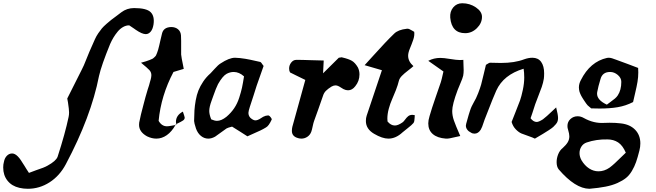

<svg xmlns="http://www.w3.org/2000/svg" viewBox="-241 -857 4056 1187"><path d="M-62 211.9Q-69.8 201.2 -77.9 187.5Q-85.9 173.8 -89.8 168Q-93.8 162.1 -100.6 151.4Q-107.4 140.6 -111.3 134.5Q-115.2 128.4 -120.8 121.3Q-126.5 114.3 -130.9 109.9Q-148.9 91.8 -166 91.8Q-184.6 91.8 -198.5 106Q-212.4 120.1 -216.8 144Q-221.2 158.7 -221.2 178.2Q-221.2 226.6 -194.6 260Q-168 293.5 -121.1 304.2Q-96.7 310.1 -68.8 310.1Q3.4 310.1 65.7 270Q127.9 230 166 158.2Q321.8 -134.8 371.1 -387.2Q385.7 -452.6 439.9 -585Q449.2 -606 460.4 -624.8Q471.7 -643.6 486.6 -661.6Q501.5 -679.7 520.3 -690.2Q539.1 -700.7 558.1 -700.2Q582.5 -684.1 587.9 -680.2Q598.1 -673.3 598.1 -672.9Q637.2 -646 660.2 -646Q676.8 -646 689.9 -660.6Q703.1 -675.3 708 -705.1Q715.8 -756.8 690.2 -782Q664.6 -807.1 587.9 -807.1Q543.5 -807.1 508.8 -780.8Q503.4 -776.4 478.8 -758.1Q454.1 -739.7 445.8 -733.4Q437.5 -727.1 418 -710Q398.4 -692.9 388.7 -681.2Q378.9 -669.4 366.7 -651.6Q354.5 -633.8 346.2 -615.2Q307.6 -530.3 285.2 -472.2Q281.2 -461.4 277.3 -453.1Q273.4 -444.8 269.5 -436.8Q265.6 -428.7 263.2 -423.8Q232.9 -361.8 174.8 -248L179.2 -224.1Q186 -179.7 186 -162.1Q186 -147 183.1 -133.8Q162.1 -33.2 115.2 111.8Q105.5 138.2 53.2 167Q33.7 178.7 -19 195.8Q-58.1 210.4 -62 211.9Z M739.7 -109.9Q758.8 -76.2 791 -76.2Q801.3 -76.2 819.8 -79.8Q838.4 -83.5 843.8 -84Q820.8 -43 790.3 -21.5Q759.8 0 725.6 0Q697.3 0 668 -14.2Q618.7 -41.5 618.7 -85Q618.7 -95.2 619.6 -99.1Q624 -123 630.4 -149.4Q636.7 -175.8 645.5 -208Q654.3 -240.2 658.7 -257.8Q674.8 -314 680.7 -330.1Q682.1 -336.4 685.8 -349.1Q689.5 -361.8 690.9 -366.9Q692.4 -372.1 693.6 -379.4Q694.8 -386.7 694.8 -392.1Q694.8 -410.2 682.9 -423.3Q670.9 -436.5 630.9 -469.2Q652.3 -475.6 661.4 -478Q670.4 -480.5 684.1 -486.1Q697.8 -491.7 701.7 -493.7Q705.6 -495.6 713.6 -503.2Q721.7 -510.7 723.4 -514.4Q725.1 -518.1 730 -530Q734.9 -542 736.8 -550Q738.8 -558.1 743.7 -577.1Q745.6 -584 751.2 -610.1Q756.8 -636.2 760.7 -649.9Q770 -688.5 816.9 -689.9Q842.8 -689.9 859.4 -676.3Q876 -662.6 877.9 -638.2Q878.9 -626 878.9 -604V-520Q880.4 -507.3 882.8 -493.2Q885.3 -479 889.2 -461.2Q893.1 -443.4 895 -431.2Q838.4 -414.1 831.5 -412.1Q754.4 -266.1 739.7 -109.9ZM900.9 -129.9Q900.9 -119.1 890.6 -112.1Q880.4 -105 848.6 -89.8Q846.7 -97.7 846.7 -103Q846.7 -144.5 889.6 -167Q900.9 -134.3 900.9 -129.9ZM843.8 -84 845.7 -87.9 848.6 -89.8Q848.6 -88.9 849.1 -87.4Q849.6 -85.9 849.6 -85Q845.7 -85 843.8 -84Z M1345.7 -327.1 1388.7 -449.2Q1385.3 -453.6 1381.6 -458.7Q1377.9 -463.9 1376 -466.8Q1374 -469.7 1371.8 -471.7Q1369.6 -473.6 1367.7 -474.1Q1359.9 -475.6 1337.9 -480.7Q1315.9 -485.8 1304.9 -488Q1293.9 -490.2 1275.9 -493.4Q1257.8 -496.6 1242.4 -498Q1227.1 -499.5 1211.9 -500Q1175.8 -500 1122.6 -464.8Q1108.4 -456.5 1086.2 -431.6Q1064 -406.7 1060.5 -403.8Q1034.2 -380.9 1015.4 -352.8Q996.6 -324.7 985.8 -297.9Q975.1 -271 969 -236.8Q962.9 -202.6 961.2 -174.8Q959.5 -147 959 -108.9Q959 -98.1 970.7 -62Q981.4 -32.7 1001.7 -16.4Q1022 0 1046.9 0Q1066.9 0 1088.9 -12.2Q1101.1 -20 1124.3 -37.6Q1147.5 -55.2 1159.7 -63Q1168 -67.9 1193.8 -74.2Q1211.9 -63.5 1244.4 -42.5Q1276.9 -21.5 1288.6 -14.2Q1301.8 -20.5 1325.9 -31Q1350.1 -41.5 1368.7 -50.3Q1387.2 -59.1 1402.8 -68.8Q1420.4 -77.6 1439 -118.2Q1440.4 -121.1 1433.1 -131.1Q1425.8 -141.1 1419.9 -143.1H1413.6Q1402.3 -143.1 1385.7 -134.8Q1383.3 -133.3 1374.5 -127.7Q1365.7 -122.1 1361.8 -119.9Q1357.9 -117.7 1350.8 -115.2Q1343.8 -112.8 1337.9 -112.8Q1325.2 -112.8 1307.6 -127.9Q1294.9 -140.6 1294.9 -159.2Q1294.9 -169.4 1303.7 -196.8Q1312.5 -221.2 1326.7 -267.1Q1340.8 -313 1345.7 -327.1ZM1064.9 -119.1Q1052.7 -148.9 1052.7 -170.9Q1052.7 -195.8 1066.9 -233.9Q1070.3 -243.2 1078.6 -266.6Q1086.9 -290 1093.3 -306.2Q1099.6 -322.3 1106.9 -336.9Q1135.7 -387.7 1160.6 -400.9Q1182.1 -412.1 1203.6 -412.1Q1237.3 -412.1 1267.6 -384.8Q1260.7 -340.8 1255.1 -314.9Q1249.5 -289.1 1237.8 -252.7Q1226.1 -216.3 1206.5 -187.5Q1187 -158.7 1158.7 -134.8Q1127.4 -109.9 1100.6 -109.9Q1085.9 -109.9 1064.9 -119.1Z M1646.5 -362.8Q1630.9 -305.2 1604.2 -209.7Q1577.6 -114.3 1566.4 -73.2Q1563.5 -61.5 1563.5 -47.9Q1563.5 -17.6 1593.3 -5.9Q1607.9 0 1621.6 0Q1642.6 0 1659.4 -11.5Q1676.3 -22.9 1683.6 -43Q1687.5 -53.7 1692.1 -76.2Q1696.8 -98.6 1700.7 -108.9Q1706.5 -125.5 1726.1 -179.4Q1745.6 -233.4 1755.4 -263.2Q1761.2 -282.7 1773.9 -295.4Q1786.6 -308.1 1808.6 -321.8Q1821.8 -329.1 1832.5 -329.1Q1840.8 -329.1 1848.9 -325.7Q1856.9 -322.3 1867.2 -315.4Q1877.4 -308.6 1882.3 -306.2Q1897 -298.8 1910.6 -298.8Q1936.5 -298.8 1955.6 -324.2Q1981.4 -356 1981.4 -397Q1981.4 -419.9 1971.7 -439.9Q1954.6 -469.2 1934.6 -481Q1914.6 -492.7 1874.5 -502Q1874 -502 1873 -502.4Q1872.1 -502.9 1871.6 -502.9Q1870.1 -502.9 1864.3 -501.7Q1858.4 -500.5 1853.5 -500Q1843.3 -490.7 1805.9 -452.9Q1768.6 -415 1756.3 -403.8L1760.3 -482.9Q1734.9 -482.9 1677.5 -485.1Q1620.1 -487.3 1589.4 -486.8Q1571.8 -486.3 1559.1 -470Q1546.4 -453.6 1546.4 -433.1Q1546.4 -418.5 1552.2 -409.2Q1553.2 -408.7 1589.1 -390.9Q1625 -373 1646.5 -362.8Z M2120.1 -422.9Q2034.2 -168.9 2025.9 -142.1Q2021 -127.9 2021 -108.9Q2021 -59.6 2071.8 -29.8Q2122.6 0 2160.2 0Q2206.1 0 2248 -39.1Q2255.9 -46.4 2280.3 -65.2Q2304.7 -84 2314.9 -96.2Q2318.8 -101.1 2320.3 -109.1Q2321.8 -117.2 2322.3 -128.9Q2322.8 -140.6 2323.2 -145Q2315.4 -147 2309.1 -147Q2292.5 -147 2282.2 -138.4Q2272 -129.9 2263.2 -117.4Q2254.4 -105 2247.1 -100.1Q2219.7 -81.1 2200.2 -81.1Q2175.3 -81.1 2154.8 -106Q2153.8 -111.8 2153.8 -124Q2153.8 -152.8 2162.6 -185.1Q2171.4 -217.3 2182.6 -242.2Q2193.8 -267.1 2206.5 -299.8Q2219.2 -332.5 2225.1 -357.9Q2229 -373 2243.2 -387.7Q2257.3 -402.3 2281 -420.4Q2304.7 -438.5 2314.9 -448.2Q2282.2 -477.1 2282.2 -512.2Q2282.2 -531.2 2293.2 -557.4Q2304.2 -583.5 2313.5 -610.4Q2322.8 -637.2 2319.8 -660.2Q2315.9 -662.1 2306.6 -668Q2297.4 -673.8 2289.3 -677.2Q2281.2 -680.7 2273.9 -679.2Q2220.2 -673.3 2195.8 -648.9Q2167.5 -621.6 2138.4 -590.8Q2109.4 -560.1 2070.3 -516.8Q2031.2 -473.6 2013.2 -454.1Q2089.4 -432.1 2120.1 -422.9Z M2634.8 -651.9Q2675.8 -651.9 2707.3 -682.9Q2738.8 -713.9 2738.8 -752.9Q2738.8 -785.6 2701.2 -811.3Q2663.6 -836.9 2616.7 -836.9Q2582.5 -836.9 2561 -811.3Q2539.6 -785.6 2542.5 -748Q2551.3 -651.9 2634.8 -651.9ZM2604.5 -16.1Q2575.7 -81.5 2565.2 -112.1Q2554.7 -142.6 2554.7 -170.9Q2554.7 -210.9 2588.4 -300.8Q2591.8 -311 2605.2 -341.6Q2618.7 -372.1 2622.6 -389.2Q2625.5 -405.8 2625.5 -422.9Q2625.5 -431.6 2624.5 -452.6Q2623.5 -473.6 2623.5 -486.8Q2617.7 -485.8 2602.5 -485.8Q2582 -485.8 2542 -492.4Q2502 -499 2481.4 -499Q2440.9 -499 2406.7 -481L2500.5 -415Q2487.8 -357.9 2484.4 -349.1Q2480.5 -337.4 2453.4 -259.3Q2426.3 -181.2 2414.6 -139.2Q2406.7 -113.3 2406.7 -94.2Q2406.7 -52.2 2434.8 -28.1Q2462.9 -3.9 2515.6 0Q2527.3 0.5 2540.3 -2Q2553.2 -4.4 2572 -9Q2590.8 -13.7 2604.5 -16.1Z M3065.9 0Q3099.1 -19.5 3115.7 -29.5Q3132.3 -39.6 3151.9 -52.2Q3171.4 -64.9 3179.7 -72.5Q3188 -80.1 3196 -89.8Q3204.1 -99.6 3206.5 -108.4Q3209 -117.2 3209 -127.9Q3209 -147 3197.3 -192.9Q3187.5 -184.1 3170.9 -168.2Q3154.3 -152.3 3140.9 -140.4Q3127.4 -128.4 3115.2 -119.1Q3089.8 -103 3077.1 -103Q3056.6 -103 3039.1 -126Q3046.9 -146.5 3067.9 -212.9Q3073.2 -229 3086.4 -261.5Q3099.6 -293.9 3108.4 -319.8Q3117.2 -345.7 3121.1 -370.1Q3123 -382.3 3123 -403.8Q3123 -448.7 3104.5 -474.4Q3085.9 -500 3050.3 -500Q3026.4 -500 2999 -490.2Q2941.4 -467.8 2855 -467.8Q2843.8 -467.8 2821.3 -468.5Q2798.8 -469.2 2788.1 -469.2Q2783.7 -469.2 2774.7 -463.1Q2765.6 -457 2763.2 -456.1Q2760.3 -444.8 2749.5 -398.9Q2738.8 -353 2733.4 -333.7Q2728 -314.5 2715.3 -281.2Q2702.6 -248 2687 -222.2Q2680.7 -210.9 2675 -199.2Q2669.4 -187.5 2664.1 -170.7Q2658.7 -153.8 2656.5 -146.7Q2654.3 -139.6 2648.2 -117.2Q2642.1 -94.7 2641.1 -91.8Q2639.2 -84 2639.2 -80.1Q2639.2 -66.9 2647.7 -55.4Q2656.2 -43.9 2670.9 -37.1Q2679.7 -30.8 2692.9 -30.8Q2715.3 -30.8 2731 -55.2Q2735.8 -63.5 2739.7 -73.5Q2743.7 -83.5 2748 -97.2Q2752.4 -110.8 2754.9 -117.2Q2761.7 -134.3 2776.9 -173.3Q2792 -212.4 2803.7 -241.5Q2815.4 -270.5 2827.1 -296.9Q2871.6 -395 2996.1 -432.1Q3000 -408.2 3000 -377.9Q3000 -341.8 2991.2 -300.8Q2982.4 -259.8 2974.1 -236.3Q2965.8 -212.9 2946.3 -164.8Q2926.8 -116.7 2921.9 -103Q2930.2 -75.2 2948.2 -56.9Q2966.3 -38.6 2982.9 -31.7Q2999.5 -24.9 3026.1 -15.9Q3052.7 -6.8 3065.9 0Z M3704.1 -437Q3688.5 -442.9 3640.4 -461.2Q3592.3 -479.5 3567.9 -487.8Q3538.6 -500 3522.9 -500Q3515.6 -500 3511.7 -499Q3407.2 -475.6 3350.1 -361.8Q3337.9 -339.4 3337.9 -315.9Q3337.9 -309.1 3339.1 -302Q3340.3 -294.9 3341.8 -289.3Q3343.3 -283.7 3346.9 -276.1Q3350.6 -268.6 3352.5 -264.4Q3354.5 -260.3 3359.9 -251.7Q3365.2 -243.2 3367.2 -240.2Q3369.1 -237.3 3375.7 -227.5Q3382.3 -217.8 3383.8 -215.8Q3387.2 -210.4 3392.1 -205.6Q3397 -200.7 3404.3 -195.1Q3411.6 -189.5 3414.1 -187Q3423.3 -187 3440.4 -186.5Q3457.5 -186 3465.8 -186Q3528.3 -186 3577.9 -194.3Q3627.4 -202.6 3672.9 -226.1Q3676.3 -242.2 3685.8 -282Q3695.3 -321.8 3700.2 -351.1Q3705.1 -380.4 3705.1 -409.2Q3705.1 -428.2 3704.1 -437ZM3510.7 -210Q3450.2 -238.3 3450.2 -277.8Q3450.2 -286.6 3453.1 -296.9Q3456.5 -318.4 3471.2 -367.2Q3482.9 -412.1 3530.8 -412.1Q3556.6 -412.1 3578.4 -393.6Q3600.1 -375 3600.1 -351.1Q3600.1 -300.3 3578.1 -267.1Q3571.3 -256.8 3560.5 -247.6Q3549.8 -238.3 3534.2 -227.5Q3518.6 -216.8 3510.7 -210ZM3402.8 310.1Q3460.4 305.2 3502.7 296.9Q3544.9 288.6 3576.7 274.2Q3608.4 259.8 3628.9 243.4Q3649.4 227.1 3665.5 200Q3681.6 172.9 3691.4 144.8Q3701.2 116.7 3711.9 74.2Q3717.8 51.8 3717.8 29.8Q3717.8 -21.5 3685.8 -54.7Q3653.8 -87.9 3597.2 -94.2Q3566.4 -98.1 3527.8 -98.1Q3505.4 -98.1 3493.2 -97.2Q3429.7 -93.3 3369.1 -127Q3350.1 -138.2 3330.1 -138.2Q3304.2 -138.2 3285.6 -121.1Q3267.1 -104 3267.1 -78.1Q3267.1 -65.4 3271 -55.2Q3278.8 -29.3 3278.8 -14.2Q3278.8 5.9 3268.8 22.5Q3258.8 39.1 3237.8 58.1Q3219.7 72.3 3210 96.4Q3200.2 120.6 3200.2 145Q3200.2 173.8 3212.9 189.9Q3315.4 309.1 3402.8 310.1ZM3627.9 86.9Q3615.2 98.6 3595.5 118.2Q3575.7 137.7 3559.6 152.6Q3543.5 167.5 3527.8 179.2Q3495.1 202.1 3459 202.1Q3428.2 202.1 3400.9 184.3Q3373.5 166.5 3354 133.8Q3341.8 111.8 3341.8 89.8Q3341.8 67.4 3353.3 49.3Q3364.7 31.2 3385.7 23.9Q3445.3 3.4 3514.2 4.9Q3551.8 4.9 3580.1 23.2Q3608.4 41.5 3627.9 86.9Z"/></svg>

Font: Sonetni venez Italic
Style: Regular
Weight: 400
Italic angle: -14°
Designer: Alja Herlah
Foundry: Type Salon
Version: Version 1.000;hotconv 1.0.109;makeotfexe 2.5.65596